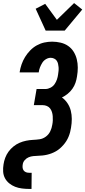

<svg xmlns="http://www.w3.org/2000/svg" viewBox="-30 -1014 555 1249"><path d="M159 215Q136 215 112.5 212Q89 209 68.5 201Q48 193 30.5 179Q13 165 2.5 145.5Q-8 126 -9.5 102.5Q-11 79 -7 55Q-4 34 4 12.5Q12 -9 25.5 -27.5Q39 -46 57.5 -61Q76 -76 97 -85Q118 -94 140 -98.5Q162 -103 183.5 -104Q205 -105 227 -108Q249 -111 268 -125Q287 -139 297 -160Q307 -181 310 -202Q313 -217 313.5 -231Q314 -245 313 -258.5Q312 -272 308 -285Q304 -298 296 -308.5Q288 -319 275 -324.5Q262 -330 248 -330H190L208 -435H266Q282 -435 298.5 -443.5Q315 -452 325 -466.5Q335 -481 340.5 -497.5Q346 -514 348 -530Q350 -542 351 -554Q352 -566 351 -577.5Q350 -589 347.5 -599.5Q345 -610 339 -619Q333 -628 322 -633Q311 -638 300 -638Q284 -638 269 -629Q254 -620 245 -605.5Q236 -591 230 -575.5Q224 -560 222 -544V-543H98V-546Q102 -571 110.5 -595.5Q119 -620 133 -643Q147 -666 166.5 -686Q186 -706 209.5 -719Q233 -732 258.5 -737.5Q284 -743 309 -743Q337 -743 364.5 -736.5Q392 -730 413.5 -715Q435 -700 449 -677.5Q463 -655 469.5 -628.5Q476 -602 476 -574Q476 -546 471 -517Q468 -496 461 -475.5Q454 -455 441 -436.5Q428 -418 410 -403.5Q392 -389 373 -380Q394 -365 409 -342.5Q424 -320 430.5 -294Q437 -268 437 -240Q437 -212 432 -183Q430 -169 426 -154Q422 -139 416 -124.5Q410 -110 401.5 -96.5Q393 -83 382.5 -71Q372 -59 360 -48.5Q348 -38 334 -30Q320 -22 305.5 -16.5Q291 -11 276 -7.5Q261 -4 246 -2.5Q231 -1 216.5 -0.5Q202 0 186.5 1.5Q171 3 156.5 9Q142 15 131 27.5Q120 40 118 55Q116 66 117 76.5Q118 87 124 95Q130 103 139.5 106.5Q149 110 160 110H176L175 215ZM267 -815 202 -957 264 -989 340 -885 452 -994 505 -952 391 -815Z"/></svg>

Font: Iosevka Extrabold
Style: Italic
Weight: 800
Italic angle: -9°
Monospace: yes
Designer: Belleve Invis
Foundry: Belleve Invis
Version: Version 32.5.0; ttfautohint (v1.8.4)